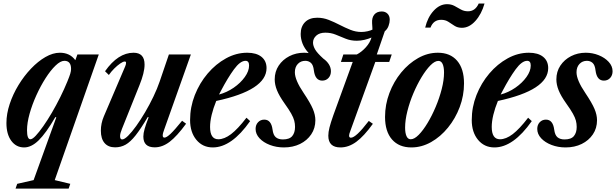

<svg xmlns="http://www.w3.org/2000/svg" viewBox="-20 -838 3546 1105"><path d="M69.5 247.5 79 220 173.5 198.5 304 -162.5 298.5 -164Q244 -70.5 202.2 -30Q160.5 10.5 119 10.5Q73 10.5 45 -27.5Q17 -65.5 17 -130Q17 -183 35.8 -239.5Q54.5 -296 86.5 -348.5Q118.5 -401 158.5 -443Q198.5 -485 241.5 -509.8Q284.5 -534.5 324.5 -534.5Q382.5 -534.5 413.5 -491.5L425.5 -524.5H548.5L295 198.5L384.5 220L375 247.5ZM155 -36.5Q166.5 -36.5 185.8 -57Q205 -77.5 229.2 -112Q253.5 -146.5 278.8 -189.8Q304 -233 327 -279.2Q350 -325.5 367.5 -368.5Q380 -399 384.5 -414.2Q389 -429.5 389 -441Q389 -488 350.5 -488Q328 -488 299.5 -460.5Q271 -433 242.2 -388Q213.5 -343 189.2 -289.5Q165 -236 150.2 -183.2Q135.5 -130.5 135.5 -88.5Q135.5 -36.5 155 -36.5Z M870.5 10Q805 10 805 -52Q805 -71 812.5 -97Q820 -123 835.5 -163L830.5 -164.5Q790.5 -97 760.5 -59Q730.5 -21 703 -5.5Q675.5 10 642.5 10Q603 10 581.8 -14.8Q560.5 -39.5 560.5 -86Q560.5 -128 577.5 -168L700.5 -456Q705.5 -467.5 705.5 -476.5Q705.5 -484 698 -484Q688.5 -484 671.8 -472.5Q655 -461 637.2 -443.2Q619.5 -425.5 606.5 -406.5L584.5 -428Q659.5 -534.5 748.5 -534.5Q812 -534.5 812 -466.5Q812 -442.5 804.5 -412.8Q797 -383 783 -348.5L682 -96.5Q671 -70 671 -54.5Q671 -35.5 683 -35.5Q696 -35.5 717.2 -56.5Q738.5 -77.5 764 -113Q789.5 -148.5 815.2 -192.2Q841 -236 863 -282Q885 -328 899 -369L952 -524.5H1078.5L925 -92.5Q916.5 -71 916.5 -58Q916.5 -46 926.5 -46Q938.5 -46 961.8 -68Q985 -90 1028 -143L1051 -126Q998 -53.5 956.2 -21.8Q914.5 10 870.5 10Z M1204.5 10.5Q1146.5 10.5 1110.2 -33.2Q1074 -77 1074 -147Q1074 -221.5 1101.2 -290.8Q1128.5 -360 1175.2 -415Q1222 -470 1280.8 -502.2Q1339.5 -534.5 1403 -534.5Q1455.5 -534.5 1484.8 -511Q1514 -487.5 1514 -446Q1514 -319 1224.5 -257Q1207.5 -215.5 1198.2 -177Q1189 -138.5 1189 -107.5Q1189 -36.5 1236.5 -36.5Q1271 -36.5 1309.8 -66Q1348.5 -95.5 1398.5 -160.5L1419.5 -141Q1313 10.5 1204.5 10.5ZM1240.5 -294Q1285.5 -306 1325 -333.2Q1364.5 -360.5 1389 -394.8Q1413.5 -429 1413.5 -461Q1413.5 -488 1393 -488Q1362.5 -488 1326.5 -438.8Q1290.5 -389.5 1252 -316Z M1614 10.5Q1570.5 10.5 1533.2 -3.8Q1496 -18 1473.5 -42.2Q1451 -66.5 1451 -96Q1451 -119.5 1465.2 -134.5Q1479.5 -149.5 1501 -149.5Q1541 -149.5 1548.5 -92.5Q1552.5 -60.5 1567.5 -48Q1582.5 -35.5 1608 -35.5Q1646 -35.5 1662 -55Q1678 -74.5 1678 -107.5Q1678 -126 1673.5 -143.5Q1669 -161 1656 -184.2Q1643 -207.5 1617.5 -243Q1587 -286 1574 -318.5Q1561 -351 1561 -381Q1561 -426 1584 -460.5Q1607 -495 1645.5 -514.8Q1684 -534.5 1730 -534.5Q1743 -534.5 1756.5 -532.5Q1732 -559.5 1721.2 -587.2Q1710.5 -615 1710.5 -642.5Q1710.5 -685 1735.5 -710.5Q1760.5 -736 1806 -736Q1840 -736 1871.8 -723.5Q1903.5 -711 1934.5 -695Q1965.5 -679 1996.5 -666.5Q2027.5 -654 2059.5 -654Q2077 -654 2095.5 -658.2Q2114 -662.5 2123.5 -667.5Q2123.5 -671 2123.2 -674Q2123 -677 2123 -680.5L2121.5 -704.5Q2119.5 -737 2134.5 -754.5Q2149.5 -772 2177 -772Q2197.5 -772 2210.2 -759.2Q2223 -746.5 2223 -724.5Q2223 -707.5 2216 -688.5Q2209 -669.5 2194.5 -658L2148.5 -524.5H2234.5L2220 -481.5H2140L1999 -92Q1993 -76.5 1991 -69.2Q1989 -62 1989 -57.5Q1989 -45.5 1999.5 -45.5Q2014 -45.5 2039 -68.8Q2064 -92 2102.5 -142L2126 -125.5Q2075 -54.5 2030.8 -22Q1986.5 10.5 1939.5 10.5Q1869.5 10.5 1869.5 -57Q1869.5 -77.5 1876.2 -104.2Q1883 -131 1898.5 -175L2010 -481.5H1942L1956 -524.5H2033.5Q2061.5 -539 2085.8 -566Q2110 -593 2118 -622Q2101.5 -614.5 2078.8 -609Q2056 -603.5 2033.5 -603.5Q1998.5 -603.5 1969.5 -615.2Q1940.5 -627 1912.5 -638.5Q1884.5 -650 1852.5 -650Q1819 -650 1800.2 -633Q1781.5 -616 1781.5 -592.5Q1781.5 -575 1793.2 -554Q1805 -533 1841 -500.5Q1861 -486.5 1872.8 -467.8Q1884.5 -449 1884.5 -428Q1884.5 -404.5 1870.5 -389.2Q1856.5 -374 1834.5 -374Q1794 -374 1786.5 -432Q1783 -464 1769.5 -476Q1756 -488 1737 -488Q1711 -488 1694 -470Q1677 -452 1677 -422Q1677 -377.5 1727.5 -303Q1766 -245.5 1780.5 -211.2Q1795 -177 1795 -146Q1795 -100 1771.2 -64.8Q1747.5 -29.5 1706.8 -9.5Q1666 10.5 1614 10.5Z M2347.5 10.5Q2276.5 10.5 2236.2 -35.2Q2196 -81 2196 -165Q2196 -236 2221 -302.2Q2246 -368.5 2289 -420.8Q2332 -473 2386.5 -503.8Q2441 -534.5 2500 -534.5Q2571 -534.5 2610.8 -488.5Q2650.5 -442.5 2650.5 -358Q2650.5 -287.5 2625.8 -221.8Q2601 -156 2558.2 -103.5Q2515.5 -51 2461 -20.2Q2406.5 10.5 2347.5 10.5ZM2344 -36.5Q2364.5 -36.5 2389.8 -62Q2415 -87.5 2440.5 -129.8Q2466 -172 2487.5 -223Q2509 -274 2522.2 -325.5Q2535.5 -377 2535.5 -420.5Q2535.5 -451.5 2527.5 -469.5Q2519.5 -487.5 2503 -487.5Q2482.5 -487.5 2457.2 -462Q2432 -436.5 2406.2 -394Q2380.5 -351.5 2359 -300.8Q2337.5 -250 2324.5 -198.2Q2311.5 -146.5 2311.5 -103.5Q2311.5 -72.5 2319.5 -54.5Q2327.5 -36.5 2344 -36.5ZM2638.5 -678Q2613.5 -678 2595.8 -689.5Q2578 -701 2560.5 -712.5Q2543 -724 2519 -724Q2474.5 -724 2457.5 -679H2427Q2441 -738.5 2475.8 -776.2Q2510.5 -814 2553 -814Q2577 -814 2595.8 -803.8Q2614.5 -793.5 2632.8 -783.2Q2651 -773 2673.5 -773Q2715 -773 2735 -817.5H2768.5Q2751.5 -757 2716 -717.5Q2680.5 -678 2638.5 -678Z M2825.5 10.5Q2767.5 10.5 2731.2 -33.2Q2695 -77 2695 -147Q2695 -221.5 2722.2 -290.8Q2749.5 -360 2796.2 -415Q2843 -470 2901.8 -502.2Q2960.5 -534.5 3024 -534.5Q3076.5 -534.5 3105.8 -511Q3135 -487.5 3135 -446Q3135 -319 2845.5 -257Q2828.5 -215.5 2819.2 -177Q2810 -138.5 2810 -107.5Q2810 -36.5 2857.5 -36.5Q2892 -36.5 2930.8 -66Q2969.5 -95.5 3019.5 -160.5L3040.5 -141Q2934 10.5 2825.5 10.5ZM2861.5 -294Q2906.5 -306 2946 -333.2Q2985.5 -360.5 3010 -394.8Q3034.5 -429 3034.5 -461Q3034.5 -488 3014 -488Q2983.5 -488 2947.5 -438.8Q2911.5 -389.5 2873 -316Z M3235 10.5Q3191.5 10.5 3154.2 -3.8Q3117 -18 3094.5 -42.2Q3072 -66.5 3072 -96Q3072 -119.5 3086.2 -134.5Q3100.5 -149.5 3122 -149.5Q3162 -149.5 3169.5 -92.5Q3173.5 -60.5 3188.5 -48Q3203.5 -35.5 3229 -35.5Q3267 -35.5 3283 -55Q3299 -74.5 3299 -107.5Q3299 -126 3294.5 -143.5Q3290 -161 3277 -184.2Q3264 -207.5 3238.5 -243Q3208 -286 3195 -318.5Q3182 -351 3182 -381Q3182 -426 3205 -460.5Q3228 -495 3266.5 -514.8Q3305 -534.5 3351 -534.5Q3390.5 -534.5 3425.8 -520.2Q3461 -506 3483.2 -481.8Q3505.5 -457.5 3505.5 -428Q3505.5 -404.5 3491.5 -389.2Q3477.5 -374 3455.5 -374Q3415 -374 3407.5 -432Q3404 -464 3390.5 -476Q3377 -488 3358 -488Q3332 -488 3315 -470Q3298 -452 3298 -422Q3298 -377.5 3348.5 -303Q3387 -245.5 3401.5 -211.2Q3416 -177 3416 -146Q3416 -100 3392.2 -64.8Q3368.5 -29.5 3327.8 -9.5Q3287 10.5 3235 10.5Z"/></svg>

Font: Libre Caslon Condensed Bold
Style: Italic
Weight: 700
Italic angle: -22.583°
Designer: Pablo Impallari, Rodrigo Fuenzalida, Katja Schimmel, Ertekin Erdin
Foundry: Pablo Impallari, Rodrigo Fuenzalida
Version: Version 2.000; ttfautohint (v1.8.4.7-5d5b);gftools[0.9.33]